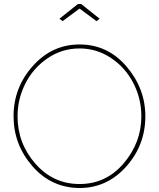

<svg xmlns="http://www.w3.org/2000/svg" viewBox="-20 -938 797 963"><path d="M379 5Q237 4 142.5 -104.5Q48 -213 48 -355Q48 -499 144.5 -607Q241 -715 379 -715Q520 -715 614.5 -604.5Q709 -494 709 -355Q709 -210 613 -102.5Q517 5 379 5ZM68 -355Q68 -219 157.5 -117Q247 -15 379 -15Q512 -15 600.5 -119Q689 -223 689 -355Q689 -443 649 -521Q609 -599 537 -647Q465 -695 379 -695Q290 -695 217.5 -645Q145 -595 106.5 -517.5Q68 -440 68 -355ZM294 -832 278 -844 371 -918H387L480 -844L464 -832L379 -895Z"/></svg>

Font: Raleway
Style: Thin
Weight: 100
Designer: Matt McInerney, Pablo Impallari, Rodrigo Fuenzalida
Foundry: Matt McInerney, Pablo Impallari, Rodrigo Fuenzalida
Version: Version 3.000